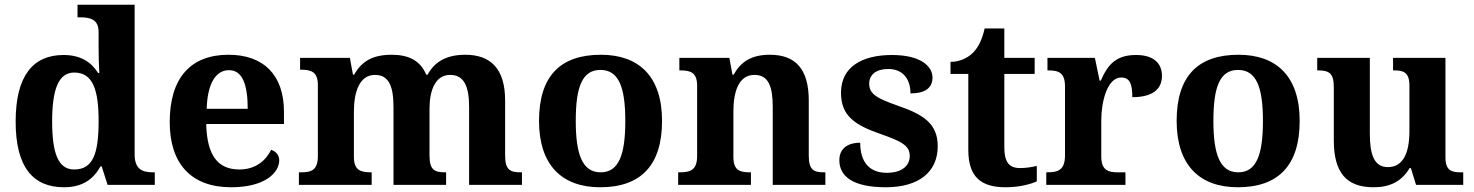

<svg xmlns="http://www.w3.org/2000/svg" viewBox="-20 -780 6218 810"><path d="M250 10C328 10 374 -24 404 -78H409L434 0H633V-53H625C578 -53 548 -68 548 -129V-760H307V-707H315C359 -707 396 -700 396 -645V-584C396 -548 397 -503 399 -472H394C366 -516 323 -548 248 -548C119 -548 46 -460 46 -267C46 -75 119 10 250 10ZM293 -65C226 -65 200 -132 200 -268C200 -401 226 -474 293 -474C372 -474 396 -401 396 -269C396 -131 372 -65 293 -65Z M955 10C1099 10 1158 -52 1158 -104C1158 -126 1143 -142 1124 -148C1101 -102 1058 -65 990 -65C900 -65 853 -123 850 -257H1178V-308C1178 -467 1089 -549 944 -549C786 -549 696 -453 696 -265C696 -91 785 10 955 10ZM1025 -321H852C855 -427 890 -484 946 -484C1003 -484 1025 -423 1025 -321Z M1241 0H1548V-53H1545C1501 -53 1473 -62 1473 -118V-309C1473 -391 1496 -464 1562 -464C1621 -464 1640 -415 1640 -329V0H1862V-53H1859C1814 -53 1792 -62 1792 -124V-321C1792 -398 1816 -464 1879 -464C1938 -464 1959 -415 1959 -329V0H2182V-53H2178C2133 -53 2111 -62 2111 -124V-356C2111 -491 2049 -549 1943 -549C1866 -549 1814 -521 1784 -465H1778C1754 -524 1704 -549 1633 -549C1551 -549 1506 -521 1474 -465H1469L1456 -536H1246V-486H1249C1293 -486 1321 -477 1321 -421V-122C1321 -62 1294 -53 1249 -53H1241Z M2512 10C2683 10 2773 -82 2773 -270C2773 -458 2675 -549 2515 -549C2343 -549 2254 -458 2254 -270C2254 -82 2352 10 2512 10ZM2514 -53C2437 -53 2409 -128 2409 -270C2409 -413 2436 -485 2513 -485C2590 -485 2618 -413 2618 -270C2618 -128 2591 -53 2514 -53Z M2841 0H3148V-53H3144C3100 -53 3074 -62 3074 -118V-309C3074 -391 3095 -464 3163 -464C3222 -464 3240 -415 3240 -329V0H3462V-53H3458C3413 -53 3392 -62 3392 -124V-356C3392 -491 3334 -549 3228 -549C3150 -549 3106 -520 3075 -465H3070L3057 -536H2846V-483H2850C2894 -483 2921 -474 2921 -418V-122C2921 -62 2892 -53 2847 -53H2841Z M3717 10C3857 10 3936 -55 3936 -163C3936 -259 3875 -297 3768 -334C3677 -366 3647 -384 3647 -427C3647 -465 3676 -489 3728 -489C3784 -489 3821 -452 3821 -386C3884 -386 3914 -410 3914 -453C3914 -501 3863 -548 3743 -548C3614 -548 3528 -496 3528 -389C3528 -293 3583 -253 3697 -214C3785 -183 3818 -165 3818 -122C3818 -83 3788 -51 3721 -51C3648 -51 3609 -96 3609 -178C3565 -178 3521 -160 3521 -104C3521 -36 3578 10 3717 10Z M4223 10C4285 10 4333 -5 4354 -15V-80C4333 -75 4309 -71 4283 -71C4236 -71 4217 -98 4217 -158V-468H4345V-536H4217V-660H4134C4124 -615 4108 -582 4088 -561C4068 -539 4033 -519 3990 -519V-468H4065V-148C4065 -31 4121 10 4223 10Z M4394 0H4728V-53H4696C4656 -53 4626 -61 4626 -120V-273C4626 -350 4651 -453 4710 -453C4747 -453 4757 -425 4757 -370C4836 -370 4882 -399 4882 -460C4882 -511 4849 -548 4773 -548C4691 -548 4655 -511 4624 -440H4619L4599 -536H4399V-483H4402C4446 -483 4473 -474 4473 -415V-125C4473 -62 4443 -53 4398 -53H4394Z M5202 10C5373 10 5463 -82 5463 -270C5463 -458 5365 -549 5205 -549C5033 -549 4944 -458 4944 -270C4944 -82 5042 10 5202 10ZM5204 -53C5127 -53 5099 -128 5099 -270C5099 -413 5126 -485 5203 -485C5280 -485 5308 -413 5308 -270C5308 -128 5281 -53 5204 -53Z M5775 10C5843 10 5893 -14 5927 -71H5932L5954 0H6153V-53H6145C6106 -53 6078 -58 6078 -116V-536H5857V-483H5860C5899 -483 5926 -477 5926 -419V-227C5926 -134 5899 -75 5835 -75C5776 -75 5759 -130 5759 -216V-536H5537V-483H5540C5589 -483 5607 -470 5607 -412V-188C5607 -53 5659 10 5775 10Z"/></svg>

Font: Noto Serif Malayalam
Style: Bold
Weight: 700
Designer: Indian type Foundry, Jelle Bosma, Monotype Design Team
Foundry: Monotype Imaging Inc.
Version: Version 2.104